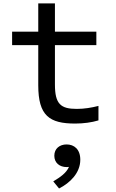

<svg xmlns="http://www.w3.org/2000/svg" viewBox="-20 -694 660 1094"><path d="M409.5 10C456 10 503 3.5 541 -8V-90.5C502 -80.5 460.5 -73.5 417.5 -73.5C326 -73.5 293 -101 293 -212.5V-437H529V-513.5H293V-674.5H198V-513.5H49V-437H198V-208C198 -35 261 10.5 409.5 10ZM360.5 258C364.5 258 368.5 257.5 373 257C357.5 292.5 322.5 316 283.5 339.5L316.5 380C378.5 348.5 437.5 292 437.5 216C437.5 156.5 402.5 129 359.5 129C320 129 289.5 152.5 289.5 193.5C289.5 233.5 319 258 360.5 258Z"/></svg>

Font: Monaspace Neon
Style: Regular
Weight: 400
Designer: Riley Cran & the Lettermatic Team
Foundry: Lettermatic
Version: Version 1.200 (Monaspace Neon)